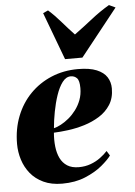

<svg xmlns="http://www.w3.org/2000/svg" viewBox="-56 -849 637 904"><g transform="rotate(-5 262.0 -397.0)"><path d="M436.5 -100.5Q422.5 -81 390.8 -54.5Q359 -28 311.2 -8Q263.5 12 201.5 12Q150.5 12 113.2 -5.5Q76 -23 52.2 -52.2Q28.5 -81.5 17 -118Q5.5 -154.5 5.5 -192.5Q5.5 -263.5 29 -323.2Q52.5 -383 95.2 -426.8Q138 -470.5 195.8 -494.8Q253.5 -519 321.5 -519Q376.5 -519 409.8 -505.2Q443 -491.5 458 -468Q473 -444.5 473 -414.5Q473 -369.5 452.8 -337.8Q432.5 -306 399.5 -285.5Q366.5 -265 327.8 -253.2Q289 -241.5 250.8 -236.5Q212.5 -231.5 183 -230.5Q180 -196 183.5 -164.8Q187 -133.5 198.5 -109.8Q210 -86 231.5 -72.2Q253 -58.5 286 -58.5Q316.5 -58.5 342.2 -68Q368 -77.5 388.2 -92.5Q408.5 -107.5 422.5 -123ZM285 -488Q262.5 -488 245.2 -465Q228 -442 215.8 -405.8Q203.5 -369.5 195.8 -328.5Q188 -287.5 185 -251.5Q200 -255 218.5 -264.8Q237 -274.5 255.8 -290Q274.5 -305.5 290.2 -326.2Q306 -347 315.8 -372.8Q325.5 -398.5 325.5 -429Q325.5 -464.5 314 -476.2Q302.5 -488 285 -488ZM265.5 -571 181.5 -795.5 205.5 -806.5Q235 -780.5 264.5 -746.2Q294 -712 322 -682.5Q366.5 -715 408.2 -748Q450 -781 493.5 -806.5L523.5 -792.5L347.5 -571Z"/></g></svg>

Font: Merriweather 144pt Black
Style: Italic
Weight: 900
Italic angle: -7.8°
Version: Version 2.101